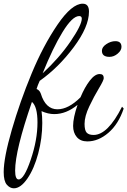

<svg xmlns="http://www.w3.org/2000/svg" viewBox="-88 -740 690 1040"><path d="M-68 192Q-68 115 -24 -37Q20 -189 83 -341Q146 -493 223.5 -606.5Q301 -720 360 -720Q394 -720 394 -677Q394 -595 311.5 -484.5Q229 -374 127 -302Q116 -278 110 -258Q126 -252 133 -233Q159 -148 223 -148Q283 -148 348 -213Q371 -268 398.5 -303.5Q426 -339 452 -339Q474 -339 474 -317Q474 -305 448 -262Q422 -219 396 -164.5Q370 -110 370 -69Q370 -34 381.5 -21.5Q393 -9 419 -9Q496 -9 573 -162L582 -152Q554 -68 499.5 -21Q445 26 385 26Q348 26 328 2.5Q308 -21 308 -58Q308 -102 332 -172Q271 -122 206 -122Q172 -122 137 -138Q141 -110 141 -74Q141 9 119 91.5Q97 174 60.5 227Q24 280 -13 280Q-34 280 -51 260.5Q-68 241 -68 192ZM-6 184Q-6 232 13 232Q42 232 78.5 125Q115 18 115 -77Q115 -163 85 -188Q-6 75 -6 184ZM143 -343Q233 -426 294 -515.5Q355 -605 355 -639Q355 -653 341 -653Q304 -653 251 -566.5Q198 -480 143 -343ZM464 -465Q464 -485 488 -501Q512 -517 537 -517Q570 -517 570 -486Q570 -467 549.5 -449.5Q529 -432 505 -432Q464 -432 464 -465Z"/></svg>

Font: DancingScriptRegular
Style: Regular
Weight: 400
Designer: Pablo Impallari
Foundry: Pablo Impallari. www.impallari.com
Version: Version 1.002